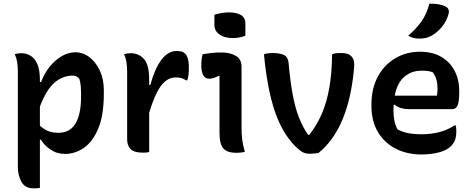

<svg xmlns="http://www.w3.org/2000/svg" viewBox="-20 -834 2600 1054"><path d="M61 -537Q70 -539 79 -540.5Q88 -542 97 -542Q124 -542 147 -528.5Q170 -515 184.5 -483.5Q199 -452 199 -396V-384H206Q223 -431 252.5 -467.5Q282 -504 318.5 -525.5Q355 -547 394 -547Q436 -547 471.5 -519.5Q507 -492 528.5 -445.5Q550 -399 550 -340V-320Q550 -203 520 -130Q490 -57 441.5 -23Q393 11 337 11Q292 11 257 -13Q222 -37 205 -67H199V198Q189 199 182 199.5Q175 200 166 200Q117 200 97.5 164Q78 128 78 81V-442Q78 -470 74 -494Q70 -518 61 -537ZM380 -419Q325 -419 280 -381Q235 -343 199 -249V-144Q220 -125 243.5 -115Q267 -105 300 -105Q364 -105 394.5 -156Q425 -207 425 -304V-314Q425 -343 423 -363.5Q421 -384 416 -400Q403 -419 380 -419Z M799 1Q789 3 781 3.5Q773 4 765 4Q716 4 697 -15.5Q678 -35 678 -68V-441Q678 -469 674 -493.5Q670 -518 661 -537Q670 -539 679 -540.5Q688 -542 697 -542Q741 -542 770 -510.5Q799 -479 799 -395V-367H805Q829 -456 865.5 -505Q902 -554 950 -554Q966 -554 977 -551Q988 -548 996 -540Q1006 -530 1011.5 -511Q1017 -492 1017 -459Q1017 -442 1015 -425Q1013 -408 1008 -393H1002Q989 -401 976.5 -405Q964 -409 945 -409Q898 -409 863.5 -362.5Q829 -316 799 -215Z M1185 -105V-416L1180 -418Q1168 -411 1155 -406.5Q1142 -402 1128 -402Q1085 -402 1085 -477Q1085 -493 1087 -508.5Q1089 -524 1092 -536Q1119 -541 1144.5 -543.5Q1170 -546 1196 -546Q1243 -546 1274.5 -527.5Q1306 -509 1306 -468V-135Q1306 -96 1309.5 -68Q1313 -40 1324 0Q1313 2 1302 3.5Q1291 5 1279 5Q1229 5 1207 -18Q1185 -41 1185 -105ZM1157 -753Q1172 -758 1193.5 -762Q1215 -766 1236 -766Q1277 -766 1302 -752Q1327 -738 1327 -704V-638Q1295 -625 1256 -625Q1213 -625 1185 -644.5Q1157 -664 1157 -698Z M1476 -543Q1515 -543 1538 -532.5Q1561 -522 1564 -490Q1573 -390 1586.5 -316.5Q1600 -243 1621 -189.5Q1642 -136 1671 -94H1678Q1719 -146 1746 -208Q1773 -270 1787.5 -350.5Q1802 -431 1803 -536Q1815 -541 1828 -542Q1841 -543 1854 -543Q1932 -543 1924 -464Q1895 -128 1728 6Q1718 7 1706 8.5Q1694 10 1681 10Q1659 10 1643.5 2.5Q1628 -5 1602 -30Q1529 -103 1488 -225Q1447 -347 1429 -536Q1439 -540 1452.5 -541.5Q1466 -543 1476 -543Z M2286 -550Q2354 -550 2402 -522Q2450 -494 2475.5 -445.5Q2501 -397 2501 -333V-329Q2501 -274 2491.5 -254.5Q2482 -235 2465 -235H2226Q2173 -235 2146 -260L2141 -257Q2140 -246 2140 -235V-228Q2140 -164 2162 -124Q2188 -110 2219 -103.5Q2250 -97 2295 -97Q2346 -97 2391 -108.5Q2436 -120 2476 -146H2482Q2485 -131 2485 -113Q2485 -84 2477.5 -65Q2470 -46 2456 -32Q2432 -8 2388 3Q2344 14 2294 14Q2214 14 2152 -18Q2090 -50 2054.5 -109.5Q2019 -169 2019 -252V-260Q2019 -348 2054 -413Q2089 -478 2149.5 -514Q2210 -550 2286 -550ZM2294 -446Q2238 -446 2199 -412Q2160 -378 2147 -309H2378Q2380 -318 2381 -327.5Q2382 -337 2382 -346Q2382 -374 2376 -396Q2370 -418 2356 -437Q2343 -442 2330 -444Q2317 -446 2294 -446ZM2337 -814Q2365 -814 2387 -810.5Q2409 -807 2425 -799Q2439 -792 2442.5 -780.5Q2446 -769 2442 -756Q2432 -719 2408 -689Q2384 -659 2354 -641Q2338 -631 2320.5 -626.5Q2303 -622 2282 -622Q2247 -622 2221 -638Q2268 -679 2295.5 -719Q2323 -759 2337 -814Z"/></svg>

Font: Recursive Sn Csl St SmB
Style: Regular
Weight: 600
Version: Version 1.079;hotconv 1.0.112;makeotfexe 2.5.65598; ttfautoh